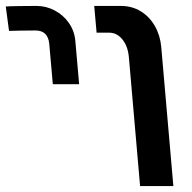

<svg xmlns="http://www.w3.org/2000/svg" viewBox="-30 -629 650 649"><path d="M339.5 -518.5H296.5L288.5 -609H378Q416 -609 445.8 -590.8Q475.5 -572.5 493.5 -541Q511.5 -509.5 515 -470.5L556 0H443.5L405.5 -437Q402 -473.5 383.5 -496Q365 -518.5 339.5 -518.5ZM93 -609Q71.5 -609 35.2 -608.5Q-1 -608 -10.5 -607L0.5 -524.5Q7.5 -525 38.5 -525.5Q69.5 -526 90 -526Q132 -526 136.5 -481L148.5 -344.5H237.5L224.5 -492Q221.5 -524.5 203 -551.2Q184.5 -578 155.2 -593.5Q126 -609 93 -609Z"/></svg>

Font: JuliaMono
Style: Bold Italic
Weight: 700
Italic angle: -9°
Monospace: yes
Designer: cormullion
Foundry: corm
Version: Version 0.057; ttfautohint (v1.8.4)